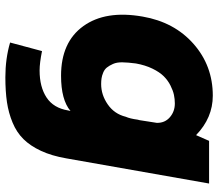

<svg xmlns="http://www.w3.org/2000/svg" viewBox="-70 -534 833 734"><g transform="rotate(90 347.0 -167.5)"><path d="M519 -549.8H682.1L585.9 -3.9Q576.2 52.2 557.1 93Q538.1 133.8 512.2 159.9Q486.3 186 449.2 201.4Q412.1 216.8 371.1 222.9Q330.1 229 275.9 229Q204.6 229 143.1 210.9L175.8 88.9Q221.2 98.1 250 98.1Q313 98.1 353.3 71.5Q393.6 44.9 402.8 -11.2L404.8 -20Q362.3 16.1 270 16.1Q141.6 16.1 80.3 -69.1Q19 -154.3 43.9 -295.9Q64.9 -417 148.4 -490.5Q231.9 -564 346.2 -564Q431.2 -564 497.1 -500ZM301.8 -137.2Q343.3 -137.2 379.6 -162.4Q416 -187.5 426.8 -231Q434.1 -247.6 438 -276.9L439.9 -284.2Q440.9 -292.5 444.8 -315.7Q448.7 -338.9 450.2 -350.1Q450.7 -380.9 428.7 -399.9Q406.7 -418.9 376 -418.9Q359.4 -418.9 343.3 -415.5Q327.1 -412.1 307.6 -402.3Q288.1 -392.6 272.2 -376.7Q256.3 -360.8 242.9 -333.3Q229.5 -305.7 223.1 -270Q219.2 -240.2 218.8 -218.8Q218.3 -197.3 224.9 -182.6Q231.4 -168 238.8 -158.9Q246.1 -149.9 258.1 -145Q270 -140.1 279.8 -138.7Q289.6 -137.2 301.8 -137.2Z"/></g></svg>

Font: Stilu Bold
Style: Italic
Weight: 700
Italic angle: -10°
Designer: Genilson Lima Santos
Foundry: Genilson Lima Santos
Version: Version 1.200;PS 001.200;hotconv 1.0.88;makeotf.lib2.5.64775